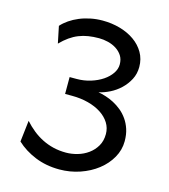

<svg xmlns="http://www.w3.org/2000/svg" viewBox="-110 -813 806 913"><g transform="rotate(15 293.0 -356.5)"><path d="M234.4 -424.8Q271 -424.8 303.7 -435.1Q336.4 -445.3 361.1 -461.9Q385.7 -478.5 400.4 -500Q415 -521.5 415 -544.4Q415 -569.3 403.6 -587.2Q392.1 -605 373.8 -616.7Q355.5 -628.4 332.8 -634Q310.1 -639.6 288.1 -639.6Q259.8 -639.6 235.4 -635.7Q210.9 -631.8 189 -623Q167 -614.3 146.2 -599.6Q125.5 -585 105 -564L87.9 -647Q102.5 -663.6 123.5 -678Q144.5 -692.4 169.7 -702.9Q194.8 -713.4 223.6 -719.2Q252.4 -725.1 283.2 -725.1Q328.6 -725.1 369.4 -713.4Q410.2 -701.7 440.9 -679.9Q471.7 -658.2 489.7 -627Q507.8 -595.7 507.8 -556.6Q507.8 -522.9 493.2 -494.9Q478.5 -466.8 455.8 -445.3Q433.1 -423.8 405.3 -409.9Q377.4 -396 351.6 -390.6Q368.7 -387.7 388.9 -381.3Q409.2 -375 429.2 -364.5Q449.2 -354 467.8 -338.9Q486.3 -323.7 500.7 -303.2Q515.1 -282.7 523.7 -256.6Q532.2 -230.5 532.2 -197.8Q532.2 -154.8 510.5 -116.5Q488.8 -78.1 452.1 -49.6Q415.5 -21 367.2 -4.4Q318.8 12.2 266.1 12.2Q200.7 12.2 146.5 -10Q92.3 -32.2 53.7 -68.4L65.9 -173.3Q85.9 -150.9 108.9 -132.3Q131.8 -113.8 158 -100.6Q184.1 -87.4 213.4 -80.3Q242.7 -73.2 275.9 -73.2Q303.7 -73.2 332.5 -81.5Q361.3 -89.8 384.5 -106.7Q407.7 -123.5 422.4 -148.7Q437 -173.8 437 -207.5Q437 -237.3 421.6 -262Q406.2 -286.6 378.9 -304.4Q351.6 -322.3 314.5 -332Q277.3 -341.8 234.4 -341.8H200.2V-424.8Z"/></g></svg>

Font: Andika CyrE
Style: Regular
Weight: 400
Designer: Victor Gaultney, Annie Olsen, Julie Remington, Don Collingsworth, Eric Hays, Becca Hirsbrunner
Foundry: SIL International
Version: Version 5.000